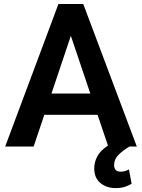

<svg xmlns="http://www.w3.org/2000/svg" viewBox="-20 -731 707 958"><path d="M5.9 0 271.5 -710.9H395.5L662.6 0H626Q590.3 21.5 569.8 43.2Q549.3 64.9 549.3 92.8Q549.3 106.9 556.6 116.2Q564 125.5 582.5 125.5Q596.7 125.5 606.7 121.8Q616.7 118.2 623.5 114.7L636.7 186Q624.5 193.4 605.2 200.4Q585.9 207.5 556.6 207.5Q512.2 207.5 481.2 182.4Q450.2 157.2 450.2 108.4Q450.2 78.6 465.3 49.6Q480.5 20.5 518.6 -4.9L466.8 -158.2H201.2L147.9 0ZM236.8 -264.2H430.7L333.5 -552.2Z"/></svg>

Font: Vazirmatn FD SemiBold
Style: Regular
Weight: 600
Designer: Saber Rastikerdar
Foundry: Saber Rastikerdar
Version: Version 33.001